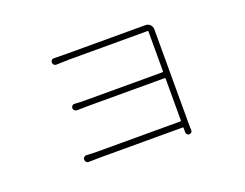

<svg xmlns="http://www.w3.org/2000/svg" viewBox="-93 -710 1186 928"><g transform="rotate(-20 500.0 -246.5)"><path d="M754.9 22.5Q754.9 28.3 751 33.2Q746.1 38.1 739.3 38.1Q732.4 38.1 728 33.2Q723.6 28.3 723.6 21.5Q723.6 15.6 723.6 0Q723.6 -3.9 719.7 -3.9H298.8Q280.3 -3.9 238.3 -2.9Q230.5 -2 225.1 -7.3Q219.7 -12.7 219.7 -20.5Q219.7 -28.3 225.6 -33.2Q231.4 -38.1 238.3 -37.1Q266.6 -35.2 297.9 -35.2H719.7Q723.6 -35.2 723.6 -39.1V-253.9Q723.6 -257.8 719.7 -257.8H321.3Q293 -257.8 269.5 -256.8Q261.7 -256.8 256.3 -261.7Q251 -266.6 251 -273.9Q251 -281.2 256.3 -286.1Q261.7 -291 268.6 -290Q297.9 -288.1 320.3 -288.1H719.7Q723.6 -288.1 723.6 -292V-496.1Q723.6 -500 719.7 -500H314.5Q309.6 -500 250 -498Q243.2 -498 238.3 -502.9Q233.4 -507.8 233.4 -515.6Q233.4 -522.5 238.3 -527.3Q243.2 -531.2 249 -531.2Q250 -531.2 250 -531.2Q281.2 -530.3 314.5 -530.3H708Q713.9 -530.3 720.7 -530.3Q734.4 -530.3 744.1 -520.5Q753.9 -510.7 753.9 -496.1V-2Z"/></g></svg>

Font: Gen Jyuu Gothic ExtraLight
Style: Regular
Weight: 100
Designer: [Source Han Sans]
Ryoko NISHIZUKA  (kana & ideographs); Paul D. Hunt (Latin, Greek & Cyrillic); Wenlong ZHANG  (bopomofo
Version: Version 1.002.20150607